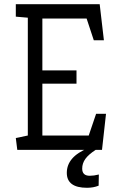

<svg xmlns="http://www.w3.org/2000/svg" viewBox="-20 -711 563 911"><path d="M62 0 55 -56 112 -68V-627L55 -632V-691H453L473 -520H425L391 -623H181V-377H343V-314H181V-68H401L436 -171H483L464 0ZM393 180Q297 180 297 109Q297 71 322.5 41.5Q348 12 400 -9L434 0Q400 22 385 43Q370 64 370 89Q370 123 406 123Q425 123 449 117L448 170Q423 180 393 180Z"/></svg>

Font: Kreon Light Light
Style: Regular
Weight: 300
Version: Version 2.002